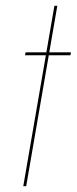

<svg xmlns="http://www.w3.org/2000/svg" viewBox="-20 -640 264 660"><path d="M224 -460 222 -450H66L68 -460ZM177 -620 70 0H60L167 -620Z"/></svg>

Font: Jost Thin
Style: Italic
Weight: 200
Italic angle: -5°
Version: Version 3.710